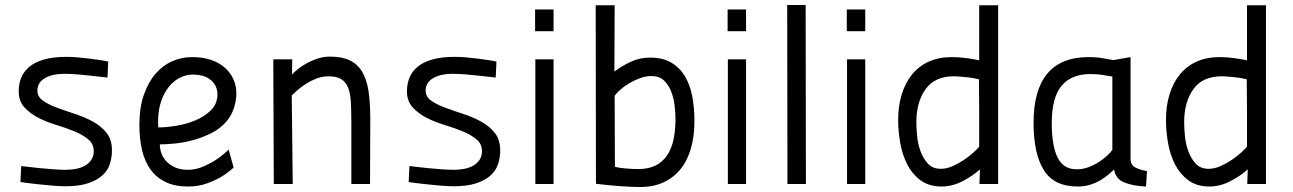

<svg xmlns="http://www.w3.org/2000/svg" viewBox="-20 -738 5184 770"><path d="M411 -427Q379 -430 348 -434Q322 -437 292 -439.5Q262 -442 238 -442Q190 -442 160 -424.5Q130 -407 130 -375Q130 -350 152 -334.5Q174 -319 207.5 -306.5Q241 -294 279.5 -281.5Q318 -269 351.5 -251Q385 -233 407 -205.5Q429 -178 429 -135Q429 -106 420.5 -80Q412 -54 390.5 -34.5Q369 -15 333 -3Q297 9 243 9Q220 9 190.5 6.5Q161 4 133.5 1Q106 -2 86 -4.5Q66 -7 62 -8L65 -72Q102 -68 136 -64Q165 -61 195 -59Q225 -57 243 -57Q265 -57 285.5 -61Q306 -65 321.5 -74Q337 -83 346.5 -97.5Q356 -112 356 -132Q356 -161 333.5 -179.5Q311 -198 278 -211.5Q245 -225 205.5 -237Q166 -249 133 -266Q100 -283 77.5 -308Q55 -333 55 -372Q55 -401 65 -426Q75 -451 97.5 -470Q120 -489 157 -499.5Q194 -510 247 -510Q267 -510 291 -508Q315 -506 338 -503Q361 -500 381.5 -497Q402 -494 414 -491Z M733 -57Q764 -57 793.5 -69.5Q823 -82 846 -97Q873 -115 897 -138L917 -66Q894 -45 866 -28Q842 -14 808.5 -2Q775 10 735 10Q682 10 645 -7.5Q608 -25 584.5 -57Q561 -89 550 -134.5Q539 -180 539 -237Q539 -307 557 -358Q575 -409 604 -442.5Q633 -476 671 -492.5Q709 -509 749 -509Q795 -509 828.5 -497Q862 -485 884 -464.5Q906 -444 917 -418Q928 -392 928 -364Q928 -336 918.5 -306Q909 -276 890 -253Q864 -222 826.5 -203.5Q789 -185 750.5 -175Q712 -165 677 -162Q642 -159 621 -159Q621 -140 628 -121.5Q635 -103 649 -89Q663 -75 684 -66Q705 -57 733 -57ZM615 -227Q645 -227 686 -233.5Q727 -240 764 -255.5Q801 -271 826.5 -296.5Q852 -322 852 -360Q852 -394 826 -416.5Q800 -439 752 -439Q728 -439 703 -427Q678 -415 658.5 -391.5Q639 -368 626.5 -332.5Q614 -297 614 -249Q614 -244 614 -238Q614 -232 615 -227Z M1078 0 1076 -500H1152L1151 -439Q1157 -446 1172 -458.5Q1187 -471 1207 -482.5Q1227 -494 1252 -502.5Q1277 -511 1303 -511Q1351 -511 1382.5 -496Q1414 -481 1432.5 -450Q1451 -419 1458 -372Q1465 -325 1465 -261L1464 0H1389V-250Q1389 -295 1387 -329.5Q1385 -364 1376 -386.5Q1367 -409 1348.5 -420.5Q1330 -432 1298 -432Q1272 -432 1249 -423Q1226 -414 1206.5 -401.5Q1187 -389 1172.5 -376Q1158 -363 1150 -355L1154 0Z M1968 -427Q1936 -430 1905 -434Q1879 -437 1849 -439.5Q1819 -442 1795 -442Q1747 -442 1717 -424.5Q1687 -407 1687 -375Q1687 -350 1709 -334.5Q1731 -319 1764.5 -306.5Q1798 -294 1836.5 -281.5Q1875 -269 1908.5 -251Q1942 -233 1964 -205.5Q1986 -178 1986 -135Q1986 -106 1977.5 -80Q1969 -54 1947.5 -34.5Q1926 -15 1890 -3Q1854 9 1800 9Q1777 9 1747.5 6.5Q1718 4 1690.5 1Q1663 -2 1643 -4.5Q1623 -7 1619 -8L1622 -72Q1659 -68 1693 -64Q1722 -61 1752 -59Q1782 -57 1800 -57Q1822 -57 1842.5 -61Q1863 -65 1878.5 -74Q1894 -83 1903.5 -97.5Q1913 -112 1913 -132Q1913 -161 1890.5 -179.5Q1868 -198 1835 -211.5Q1802 -225 1762.5 -237Q1723 -249 1690 -266Q1657 -283 1634.5 -308Q1612 -333 1612 -372Q1612 -401 1622 -426Q1632 -451 1654.5 -470Q1677 -489 1714 -499.5Q1751 -510 1804 -510Q1824 -510 1848 -508Q1872 -506 1895 -503Q1918 -500 1938.5 -497Q1959 -494 1971 -491Z M2127 -500H2200V0H2127ZM2126 -700H2200V-613H2126Z M2369 -717H2445L2444 -451Q2473 -473 2509 -490Q2545 -507 2587 -507Q2637 -507 2671 -487.5Q2705 -468 2726 -433.5Q2747 -399 2756 -352.5Q2765 -306 2765 -253Q2765 -192 2751 -143Q2737 -94 2709 -59.5Q2681 -25 2640.5 -6.5Q2600 12 2548 12Q2514 12 2466 8.5Q2418 5 2370 -1ZM2593 -433Q2570 -433 2547 -424.5Q2524 -416 2503.5 -404Q2483 -392 2467.5 -378Q2452 -364 2445 -354L2446 -69Q2461 -65 2488 -62.5Q2515 -60 2540 -60Q2581 -60 2609.5 -74.5Q2638 -89 2655.5 -115Q2673 -141 2681 -178Q2689 -215 2689 -260Q2689 -285 2685.5 -315Q2682 -345 2671.5 -371.5Q2661 -398 2642.5 -415.5Q2624 -433 2593 -433Z M2899 -500H2972V0H2899ZM2898 -700H2972V-613H2898Z M3137 -718H3211L3212 0H3138Z M3377 -500H3450V0H3377ZM3376 -700H3450V-613H3376Z M3797 -509Q3827 -509 3858.5 -504.5Q3890 -500 3907 -496V-717H3983V0H3908L3910 -59Q3882 -33 3840.5 -11.5Q3799 10 3756 10Q3706 10 3672.5 -14.5Q3639 -39 3619 -77.5Q3599 -116 3590.5 -163.5Q3582 -211 3582 -257Q3582 -312 3596 -358.5Q3610 -405 3637 -438.5Q3664 -472 3704 -490.5Q3744 -509 3797 -509ZM3753 -61Q3776 -61 3800 -71.5Q3824 -82 3845.5 -96.5Q3867 -111 3883.5 -126Q3900 -141 3907 -150Q3907 -222 3907 -285Q3907 -348 3906 -420Q3900 -421 3889 -423.5Q3878 -426 3864 -427.5Q3850 -429 3834.5 -430.5Q3819 -432 3805 -432Q3729 -432 3692 -380.5Q3655 -329 3655 -248Q3655 -225 3658 -193Q3661 -161 3671.5 -132Q3682 -103 3701 -82Q3720 -61 3753 -61Z M4514 -97Q4515 -75 4536 -65Q4557 -55 4580 -52L4576 10Q4525 8 4489.5 -6Q4454 -20 4448 -58Q4438 -49 4424 -37Q4410 -25 4392 -14.5Q4374 -4 4351.5 3Q4329 10 4302 10Q4207 10 4166 -56Q4125 -122 4125 -246Q4125 -376 4180 -442.5Q4235 -509 4346 -509Q4380 -509 4405.5 -504Q4431 -499 4445 -497L4514 -509ZM4298 -59Q4323 -59 4346.5 -68Q4370 -77 4389 -89.5Q4408 -102 4422 -115.5Q4436 -129 4441 -137V-431Q4427 -433 4404.5 -437Q4382 -441 4352 -441Q4277 -441 4237.5 -394Q4198 -347 4198 -244Q4198 -153 4221.5 -106Q4245 -59 4298 -59Z M4871 -509Q4901 -509 4932.5 -504.5Q4964 -500 4981 -496V-717H5057V0H4982L4984 -59Q4956 -33 4914.5 -11.5Q4873 10 4830 10Q4780 10 4746.5 -14.5Q4713 -39 4693 -77.5Q4673 -116 4664.5 -163.5Q4656 -211 4656 -257Q4656 -312 4670 -358.5Q4684 -405 4711 -438.5Q4738 -472 4778 -490.5Q4818 -509 4871 -509ZM4827 -61Q4850 -61 4874 -71.5Q4898 -82 4919.5 -96.5Q4941 -111 4957.5 -126Q4974 -141 4981 -150Q4981 -222 4981 -285Q4981 -348 4980 -420Q4974 -421 4963 -423.5Q4952 -426 4938 -427.5Q4924 -429 4908.5 -430.5Q4893 -432 4879 -432Q4803 -432 4766 -380.5Q4729 -329 4729 -248Q4729 -225 4732 -193Q4735 -161 4745.5 -132Q4756 -103 4775 -82Q4794 -61 4827 -61Z"/></svg>

Font: Panefresco 400wt
Style: Regular
Weight: 400
Foundry: Campivisivi & Chank Co
Version: Version 1.002